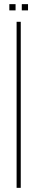

<svg xmlns="http://www.w3.org/2000/svg" viewBox="-20 -905 180 925"><path d="M60 0V-800H80V0ZM85 -855V-885H115V-855ZM25 -855V-885H55V-855Z"/></svg>

Font: Big Shoulders Thin
Style: Regular
Weight: 100
Designer: Patric King
Foundry: XO Type Co
Version: Version 2.002